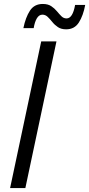

<svg xmlns="http://www.w3.org/2000/svg" viewBox="-20 -949 450 969"><path d="M314 -801Q289 -801 272.5 -812Q256 -823 244 -838Q232 -853 220.5 -864Q209 -875 194 -875Q177 -875 166 -856.5Q155 -838 150 -807H98Q109 -861 131 -895Q153 -929 196 -929Q222 -929 238.5 -918Q255 -907 267 -892.5Q279 -878 290 -867Q301 -856 316 -856Q347 -856 359 -924H410Q400 -870 378 -835.5Q356 -801 314 -801ZM31 0 188 -740H265L108 0Z"/></svg>

Font: Be Vietnam Pro Light
Style: Italic
Weight: 300
Italic angle: -12°
Designer: Lam Bao, Tony Le, Vietanh Nguyen
Foundry: Yellow Type Foundry
Version: Version 1.002; ttfautohint (v1.8.3)